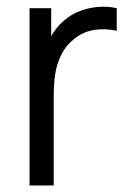

<svg xmlns="http://www.w3.org/2000/svg" viewBox="-20 -565 400 585"><path d="M70 0V-540H136V-410L123 -427Q132 -450.7 146.4 -471.1Q160.8 -491.5 178 -504.7Q198.3 -522.3 226.2 -532.4Q254 -542.5 282.7 -544.2Q311.3 -546 335.7 -540V-471Q302.3 -479 268.2 -474Q234.2 -469 206.3 -446.7Q180.7 -426.7 166.8 -398.4Q153 -370.2 148.3 -340.2Q143.7 -310.3 143.7 -269.3V0Z"/></svg>

Font: Hauora
Style: Regular
Weight: 400
Designer: Wayne Shih
Foundry: WCYS
Version: Version 1.001